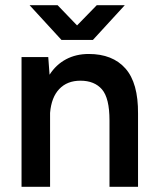

<svg xmlns="http://www.w3.org/2000/svg" viewBox="-20 -720 604 740"><path d="M63 -500H166L171 -432Q196 -471 234.5 -491.5Q273 -512 322 -512Q414 -512 463.5 -456Q513 -400 512 -282V0H402V-256Q402 -342 373 -375.5Q344 -409 290 -409Q239 -409 208.5 -377Q178 -345 173 -285V0H63ZM94 -700H202L277 -622L353 -700H461L338 -566H217Z"/></svg>

Font: Oak Sans SemiBold
Style: Regular
Weight: 600
Designer: Erik Kennedy, Walven
Foundry: Erik Kennedy, Walven
Version: Version 1.000